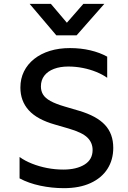

<svg xmlns="http://www.w3.org/2000/svg" viewBox="-20 -965 668 1000"><path d="M312.8 15Q250.1 15 189.5 2.1Q128.9 -10.8 81.9 -36V-147.4Q109.5 -127.4 146.6 -112.7Q183.7 -97.9 225.7 -89.8Q267.6 -81.8 309.7 -81.8Q378.1 -81.8 420.2 -107.8Q462.3 -133.8 462.3 -183.9Q462.3 -221.6 435.5 -248.2Q408.6 -274.9 337.7 -295.5L265.7 -316.4Q173.1 -342.7 129.6 -390.9Q86.2 -439.1 86.2 -509Q86.2 -555.2 104.9 -593Q123.6 -630.7 158 -658Q192.4 -685.3 239.8 -700Q287.1 -714.6 344.1 -714.6Q401.1 -714.6 450.8 -702.8Q500.4 -691 538.3 -669.9V-559.8Q514.1 -577.1 481.3 -590.4Q448.6 -603.7 411.3 -611.1Q373.9 -618.5 335.7 -618.5Q293.2 -618.5 261.1 -606.3Q228.9 -594.1 211 -571Q193.1 -547.9 193.1 -514.9Q193.1 -490.8 204.4 -472.4Q215.8 -453.9 242.8 -438.9Q269.9 -423.9 316.8 -410.2L392.8 -387.8Q483.4 -360.9 526.7 -314.5Q569.9 -268.1 569.9 -195Q569.9 -132.7 539.6 -85.3Q509.2 -37.9 451.6 -11.5Q394 15 312.8 15ZM273.4 -780.9 134.4 -944.8H245.1L328.3 -846.6L414.1 -944.8H523.3L378.9 -780.9Z"/></svg>

Font: Geologica-Sharp
Style: Regular
Weight: 100
Designer: Sindre Bremnes, Frode Helland
Foundry: Monokrom Skriftforlag AS
Version: Version 1.010;gftools[0.9.28]